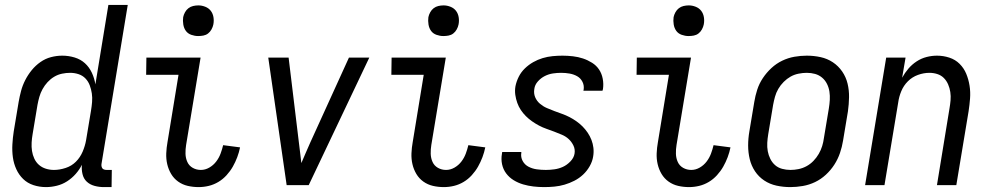

<svg xmlns="http://www.w3.org/2000/svg" viewBox="-20 -755 4040 783"><path d="M168 8Q141 8 116.5 0Q92 -8 74.5 -25Q57 -42 46.5 -65Q36 -88 32.5 -113.5Q29 -139 30.5 -166Q32 -193 36 -219L56 -339Q60 -362 66 -384.5Q72 -407 83 -428.5Q94 -450 109.5 -469Q125 -488 145 -502Q165 -516 188 -522Q211 -528 234 -528Q260 -528 284.5 -520.5Q309 -513 326.5 -497Q344 -481 354.5 -458.5Q365 -436 369 -411L422 -735H501L394 -87Q393 -82 394 -77Q395 -72 397.5 -68.5Q400 -65 405 -63.5Q410 -62 415 -62H436L435 8H403Q384 8 365.5 3Q347 -2 334 -14Q321 -26 316.5 -45Q312 -64 314 -83Q304 -63 288.5 -45.5Q273 -28 253.5 -15.5Q234 -3 211.5 2.5Q189 8 168 8ZM200 -62Q223 -62 247.5 -70Q272 -78 289.5 -95.5Q307 -113 317 -136.5Q327 -160 331 -183L351 -303Q354 -321 355.5 -339Q357 -357 354.5 -374Q352 -391 346 -407Q340 -423 328.5 -435Q317 -447 300.5 -452.5Q284 -458 266 -458Q250 -458 233 -454.5Q216 -451 201 -442Q186 -433 174 -420Q162 -407 153.5 -391.5Q145 -376 140.5 -360Q136 -344 133 -328L113 -208Q110 -191 109 -173.5Q108 -156 110.5 -139.5Q113 -123 120 -108Q127 -93 139 -82.5Q151 -72 167 -67Q183 -62 200 -62Z M790 8Q767 8 745.5 3Q724 -2 706.5 -14.5Q689 -27 678 -45.5Q667 -64 662 -85.5Q657 -107 658 -130Q659 -153 663 -175L708 -450H576L577 -520H798L739 -164Q736 -146 736.5 -128Q737 -110 744 -94.5Q751 -79 766 -70.5Q781 -62 799 -62Q817 -62 833.5 -71.5Q850 -81 861.5 -96Q873 -111 879.5 -128.5Q886 -146 890 -163L959 -154Q955 -134 947.5 -114Q940 -94 929.5 -75.5Q919 -57 904 -40.5Q889 -24 870.5 -13Q852 -2 831.5 3Q811 8 790 8ZM788 -608Q774 -608 760 -613Q746 -618 738 -629Q730 -640 727.5 -655Q725 -670 727 -685Q729 -695 734.5 -705Q740 -715 748.5 -721.5Q757 -728 767.5 -730.5Q778 -733 789 -733Q803 -733 817 -727.5Q831 -722 839.5 -711Q848 -700 850.5 -685Q853 -670 850 -655Q848 -645 842.5 -635Q837 -625 828.5 -618.5Q820 -612 809.5 -610Q799 -608 788 -608Z M1149 0 1074 -520H1157L1199 -173Q1202 -153 1204 -132Q1206 -111 1209 -90Q1218 -111 1227 -132Q1236 -153 1245 -173L1403 -520H1486L1239 0Z M1790 8Q1767 8 1745.5 3Q1724 -2 1706.5 -14.5Q1689 -27 1678 -45.5Q1667 -64 1662 -85.5Q1657 -107 1658 -130Q1659 -153 1663 -175L1708 -450H1576L1577 -520H1798L1739 -164Q1736 -146 1736.5 -128Q1737 -110 1744 -94.5Q1751 -79 1766 -70.5Q1781 -62 1799 -62Q1817 -62 1833.5 -71.5Q1850 -81 1861.5 -96Q1873 -111 1879.5 -128.5Q1886 -146 1890 -163L1959 -154Q1955 -134 1947.5 -114Q1940 -94 1929.5 -75.5Q1919 -57 1904 -40.5Q1889 -24 1870.5 -13Q1852 -2 1831.5 3Q1811 8 1790 8ZM1788 -608Q1774 -608 1760 -613Q1746 -618 1738 -629Q1730 -640 1727.5 -655Q1725 -670 1727 -685Q1729 -695 1734.5 -705Q1740 -715 1748.5 -721.5Q1757 -728 1767.5 -730.5Q1778 -733 1789 -733Q1803 -733 1817 -727.5Q1831 -722 1839.5 -711Q1848 -700 1850.5 -685Q1853 -670 1850 -655Q1848 -645 1842.5 -635Q1837 -625 1828.5 -618.5Q1820 -612 1809.5 -610Q1799 -608 1788 -608Z M2199 8Q2177 8 2155.5 5.5Q2134 3 2113.5 -3Q2093 -9 2075 -20Q2057 -31 2044.5 -47.5Q2032 -64 2027.5 -85Q2023 -106 2027 -128L2028 -135H2106V-132Q2103 -114 2111.5 -98.5Q2120 -83 2135.5 -75Q2151 -67 2169 -64.5Q2187 -62 2206 -62Q2223 -62 2241 -64.5Q2259 -67 2275.5 -74.5Q2292 -82 2306 -96.5Q2320 -111 2323 -128Q2326 -146 2318.5 -161.5Q2311 -177 2299 -188Q2287 -199 2271.5 -205.5Q2256 -212 2240.5 -218Q2225 -224 2209 -229.5Q2193 -235 2178 -243Q2163 -251 2149.5 -260.5Q2136 -270 2124.5 -281.5Q2113 -293 2104 -306.5Q2095 -320 2089.5 -335.5Q2084 -351 2081.5 -368Q2079 -385 2082 -403Q2086 -423 2095.5 -442Q2105 -461 2120.5 -476Q2136 -491 2154.5 -501.5Q2173 -512 2193 -518Q2213 -524 2233.5 -526Q2254 -528 2274 -528Q2295 -528 2316.5 -525.5Q2338 -523 2357.5 -516.5Q2377 -510 2394.5 -499Q2412 -488 2423 -471.5Q2434 -455 2438 -434Q2442 -413 2439 -392L2437 -385H2359L2360 -388Q2363 -406 2355.5 -421Q2348 -436 2334 -444Q2320 -452 2303 -455Q2286 -458 2268 -458Q2252 -458 2235 -455.5Q2218 -453 2202 -445Q2186 -437 2173.5 -423Q2161 -409 2159 -392Q2156 -374 2162.5 -358.5Q2169 -343 2182 -332Q2195 -321 2210 -314.5Q2225 -308 2241 -302Q2257 -296 2272.5 -290.5Q2288 -285 2302.5 -277.5Q2317 -270 2330.5 -260.5Q2344 -251 2355.5 -239.5Q2367 -228 2376.5 -214Q2386 -200 2392 -184.5Q2398 -169 2400 -152Q2402 -135 2399 -117Q2396 -97 2385 -77.5Q2374 -58 2358 -43Q2342 -28 2322.5 -18Q2303 -8 2282.5 -2Q2262 4 2241 6Q2220 8 2199 8Z M2790 8Q2767 8 2745.5 3Q2724 -2 2706.5 -14.5Q2689 -27 2678 -45.5Q2667 -64 2662 -85.5Q2657 -107 2658 -130Q2659 -153 2663 -175L2708 -450H2576L2577 -520H2798L2739 -164Q2736 -146 2736.5 -128Q2737 -110 2744 -94.5Q2751 -79 2766 -70.5Q2781 -62 2799 -62Q2817 -62 2833.5 -71.5Q2850 -81 2861.5 -96Q2873 -111 2879.5 -128.5Q2886 -146 2890 -163L2959 -154Q2955 -134 2947.5 -114Q2940 -94 2929.5 -75.5Q2919 -57 2904 -40.5Q2889 -24 2870.5 -13Q2852 -2 2831.5 3Q2811 8 2790 8ZM2788 -608Q2774 -608 2760 -613Q2746 -618 2738 -629Q2730 -640 2727.5 -655Q2725 -670 2727 -685Q2729 -695 2734.5 -705Q2740 -715 2748.5 -721.5Q2757 -728 2767.5 -730.5Q2778 -733 2789 -733Q2803 -733 2817 -727.5Q2831 -722 2839.5 -711Q2848 -700 2850.5 -685Q2853 -670 2850 -655Q2848 -645 2842.5 -635Q2837 -625 2828.5 -618.5Q2820 -612 2809.5 -610Q2799 -608 2788 -608Z M3203 8Q3174 8 3146.5 2Q3119 -4 3096.5 -19Q3074 -34 3059 -56.5Q3044 -79 3037.5 -106Q3031 -133 3031 -161.5Q3031 -190 3036 -219L3056 -339Q3060 -364 3068 -389Q3076 -414 3091 -436.5Q3106 -459 3126 -477.5Q3146 -496 3170 -507.5Q3194 -519 3219.5 -523.5Q3245 -528 3270 -528Q3299 -528 3326.5 -522Q3354 -516 3376.5 -501Q3399 -486 3414.5 -463.5Q3430 -441 3436.5 -414Q3443 -387 3442.5 -358.5Q3442 -330 3438 -301L3418 -181Q3414 -156 3405.5 -131Q3397 -106 3382.5 -83.5Q3368 -61 3348 -42.5Q3328 -24 3304 -12.5Q3280 -1 3254 3.5Q3228 8 3203 8ZM3204 -62Q3220 -62 3237 -65.5Q3254 -69 3269.5 -77.5Q3285 -86 3297.5 -99Q3310 -112 3319 -127.5Q3328 -143 3333 -159.5Q3338 -176 3340 -192L3360 -312Q3363 -330 3364 -347.5Q3365 -365 3362.5 -381.5Q3360 -398 3352.5 -413Q3345 -428 3332.5 -438.5Q3320 -449 3304 -453.5Q3288 -458 3270 -458Q3254 -458 3236.5 -454.5Q3219 -451 3204 -442.5Q3189 -434 3176 -421Q3163 -408 3154 -392.5Q3145 -377 3140.5 -360.5Q3136 -344 3133 -328L3113 -208Q3110 -190 3109 -172.5Q3108 -155 3111 -138.5Q3114 -122 3121.5 -107Q3129 -92 3141 -81.5Q3153 -71 3169.5 -66.5Q3186 -62 3204 -62Z M3508 0 3594 -520H3673L3659 -438Q3670 -458 3684.5 -475Q3699 -492 3718 -504.5Q3737 -517 3758.5 -522.5Q3780 -528 3801 -528Q3827 -528 3851.5 -520Q3876 -512 3893.5 -494.5Q3911 -477 3920.5 -454Q3930 -431 3934 -405.5Q3938 -380 3936 -353.5Q3934 -327 3930 -301L3880 0H3801L3852 -312Q3855 -329 3856.5 -346Q3858 -363 3855.5 -379.5Q3853 -396 3846.5 -411Q3840 -426 3829 -437Q3818 -448 3802.5 -453Q3787 -458 3770 -458Q3747 -458 3723.5 -449.5Q3700 -441 3682.5 -423.5Q3665 -406 3655.5 -383Q3646 -360 3643 -337L3587 0Z"/></svg>

Font: Iosevka
Style: Italic
Weight: 400
Italic angle: -9°
Monospace: yes
Designer: Belleve Invis
Foundry: Belleve Invis
Version: Version 32.5.0; ttfautohint (v1.8.4)